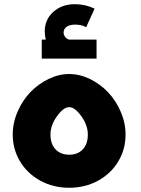

<svg xmlns="http://www.w3.org/2000/svg" viewBox="-20 -885 666 905"><path d="M435.1 -698.2V-608.9H176.8V-698.2H195.8Q190.9 -718.8 190.9 -735.8Q190.9 -792.5 231 -828.9Q271 -865.2 333 -865.2Q382.8 -865.2 425.8 -844.2L386.2 -756.8Q364.3 -769 334 -769Q308.6 -769 294.2 -758.8Q279.8 -748.5 279.8 -731.9Q279.8 -720.7 286.9 -711.2Q293.9 -701.7 306.2 -698.2ZM571.8 -251Q571.8 -181.6 537.6 -124.3Q503.4 -66.9 442.4 -33.4Q381.3 0 306.2 0Q231 0 169.9 -33.4Q108.9 -66.9 74.5 -124.3Q40 -181.6 40 -251Q40 -306.2 63 -358.9Q85.9 -411.6 122.8 -450.2Q159.7 -488.8 208.3 -512.5Q256.8 -536.1 306.2 -536.1Q355.5 -536.1 404.1 -512.5Q452.6 -488.8 489.3 -450.2Q525.9 -411.6 548.8 -358.9Q571.8 -306.2 571.8 -251ZM394 -251Q394 -294.4 363.5 -337.2Q333 -379.9 306.2 -379.9Q279.3 -379.9 248.5 -337.2Q217.8 -294.4 217.8 -251Q217.8 -206.5 241.7 -181.2Q265.6 -155.8 306.2 -155.8Q346.7 -155.8 370.4 -181.2Q394 -206.5 394 -251Z"/></svg>

Font: Montserrat-Arabic
Style: Bold
Weight: 700
Designer: Mohamed Gaber
Foundry: Kief Type Foundry
Version: Version 5.008;PS 005.008;hotconv 1.0.88;makeotf.lib2.5.64775